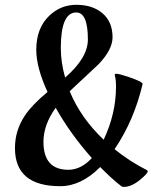

<svg xmlns="http://www.w3.org/2000/svg" viewBox="-20 -751 659 783"><path d="M580.1 -56.6Q582.5 -55.2 582.5 -52.7Q582.5 -43 548.8 -15.9Q515.1 11.2 484.9 11.2Q478.5 11.2 476.1 9.3Q434.6 -22.5 388.7 -69.8Q311 8.3 225.6 8.3Q41 8.3 41 -147Q41 -219.2 81.5 -279.8Q110.8 -323.7 173.8 -376Q127.9 -475.6 127.9 -547.9Q127.9 -636.7 181.6 -687.5Q228 -731.4 291 -731.4Q357.9 -731.4 398.4 -696.5Q439 -661.6 439 -599.1Q439 -548.3 381.3 -488.3Q322.8 -433.6 264.2 -378.9Q309.1 -270 402.8 -181.2Q453.1 -287.6 453.1 -397.9Q453.1 -426.3 448.2 -444.3Q446.8 -450.2 454.1 -450.2Q465.8 -450.2 504.9 -437Q563.5 -417 561.5 -408.2Q526.9 -260.3 447.3 -142.6Q507.8 -93.3 580.1 -56.6ZM338.4 -589.8Q338.4 -700.2 291 -700.2Q228 -700.2 228 -555.2Q228 -496.6 245.6 -434.6Q338.4 -515.1 338.4 -589.8ZM354.5 -106.4Q267.6 -204.1 207 -311.5Q157.2 -242.2 157.2 -172.4Q157.2 -58.6 258.8 -58.6Q310.1 -58.6 354.5 -106.4Z"/></svg>

Font: Dai Banna SIL Light
Style: Bold
Weight: 700
Designer: Victor Gaultney
Foundry: SIL International
Version: Version 2.001